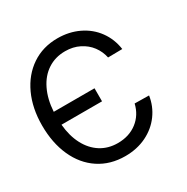

<svg xmlns="http://www.w3.org/2000/svg" viewBox="-132 -650 751 773"><g transform="rotate(-30 244.0 -263.0)"><path d="M263.7 -227.5H75.2Q80.1 -173.3 101.1 -133.3Q122.1 -93.3 156.5 -71.5Q190.9 -49.8 235.4 -49.8Q288.1 -49.8 325 -78.1Q361.8 -106.4 373 -154.3L439.5 -153.3Q432.6 -106.9 405.3 -69.6Q377.9 -32.2 334 -10.7Q290 10.7 235.4 10.7Q166 10.7 114 -23.7Q62 -58.1 33.9 -120.4Q5.9 -182.6 5.9 -263.7Q5.9 -343.3 34.4 -405.3Q63 -467.3 114.7 -502.2Q166.5 -537.1 234.4 -537.1Q288.1 -537.1 332.5 -515.9Q377 -494.6 404.8 -456.3Q432.6 -418 439.5 -369.1L373 -368.2Q366.7 -398.4 348.4 -422.9Q330.1 -447.3 301 -461.9Q272 -476.6 235.4 -476.6Q189.5 -476.6 154.3 -453.6Q119.1 -430.7 98.4 -387.9Q77.6 -345.2 74.2 -288.1H263.7Z"/></g></svg>

Font: Pretendard JP Light
Style: Regular
Weight: 300
Designer: Base glyphs from Inter by Rasmus Andersson; Hangeul glyphs from Noto Sans CJK(Source Han Sans) by Jang Soo-young and Kan
Foundry: Kil Hyung-jin
Version: Version 1.309